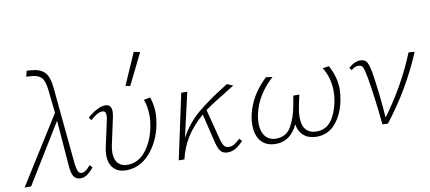

<svg xmlns="http://www.w3.org/2000/svg" viewBox="-66 -949 2665 1190"><g transform="rotate(-10 1266.5 -353.5)"><path d="M442 -50Q419 -22 399.5 -9Q380 4 357 4Q331 4 316.5 -16.5Q302 -37 299 -85L276 -373L47 0H6L272 -424L256 -570Q250 -629 229 -650Q208 -671 164 -673L135 -675L145 -711L172 -709Q228 -705 255.5 -677.5Q283 -650 290 -581L337 -92Q341 -57 349 -42.5Q357 -28 371 -28Q395 -28 427 -67Z M539 -109Q539 -135 544 -156L581 -326Q584 -338 584 -354Q584 -381 562 -381Q531 -381 487 -340L473 -357Q502 -384 532 -399.5Q562 -415 586 -415Q625 -415 625 -369Q625 -358 621 -336L584 -164Q579 -143 579 -118Q579 -75 600 -51.5Q621 -28 659 -28Q726 -28 773 -85.5Q820 -143 838 -231Q846 -271 846 -305Q846 -364 828 -407L869 -415Q886 -367 886 -314Q886 -280 878 -240Q857 -136 794.5 -66Q732 4 646 4Q596 4 567.5 -25.5Q539 -55 539 -109ZM731 -512 818 -711 857 -703 760 -506Z M1368 -67 1384 -50Q1357 -23 1334 -9.5Q1311 4 1284 4Q1254 4 1239 -15.5Q1224 -35 1213 -84L1172 -254Q1043 -144 1012 0H976L1064 -410H1102L1038 -130Q1085 -217 1156 -276.5Q1227 -336 1330 -400L1352 -414L1389 -398Q1375 -389 1325 -358Q1316 -353 1276 -328Q1236 -303 1200 -277L1247 -94Q1256 -57 1267 -42.5Q1278 -28 1298 -28Q1317 -28 1334 -39Q1351 -50 1368 -67Z M2035 -261Q2035 -229 2027 -189Q2010 -105 1963.5 -50.5Q1917 4 1846 4Q1795 4 1764 -22Q1733 -48 1726 -94Q1679 4 1588 4Q1528 4 1495.5 -33Q1463 -70 1463 -135Q1463 -171 1471 -204Q1498 -320 1598 -414L1638 -408Q1536 -316 1510 -200Q1503 -171 1503 -140Q1503 -88 1527 -58Q1551 -28 1595 -28Q1659 -28 1690 -82.5Q1721 -137 1734 -211L1745 -272H1783L1769 -208Q1760 -165 1760 -133Q1760 -80 1783.5 -54Q1807 -28 1850 -28Q1907 -28 1940.5 -71.5Q1974 -115 1989 -187Q1996 -222 1996 -257Q1996 -339 1954 -408L1994 -413Q2035 -338 2035 -261Z M2533 -409Q2439 -186 2292 1L2258 -1Q2240 -185 2218 -306Q2209 -354 2201.5 -369Q2194 -384 2173 -384Q2151 -384 2129 -365L2117 -381Q2154 -415 2191 -415Q2222 -415 2234 -392Q2246 -369 2255 -311Q2273 -197 2285 -39Q2415 -215 2495 -412Z"/></g></svg>

Font: Ysabeau Light
Style: Italic
Weight: 300
Italic angle: -12°
Designer: Christian Thalmann (Catharsis Fonts)
Version: Version 0.003